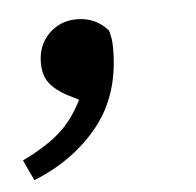

<svg xmlns="http://www.w3.org/2000/svg" viewBox="-48 -172 387 380"><g transform="rotate(-5 146.0 18.0)"><path d="M6 173 -13 132Q33 110 61 85.5Q89 61 108 22L86 11Q63 -1 51 -16.5Q39 -32 39 -57Q39 -92 61.5 -114.5Q84 -137 117 -137Q155 -137 179 -109Q182 -99 183 -91Q184 -83 184 -73Q184 19 135 80Q86 141 6 173Z"/></g></svg>

Font: Source Serif 4 Semibold
Style: Italic
Weight: 600
Italic angle: -12°
Designer: Frank Grießhammer
Foundry: Adobe
Version: Version 4.005;hotconv 1.1.0;makeotfexe 2.6.0